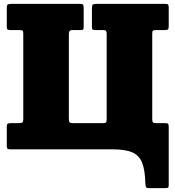

<svg xmlns="http://www.w3.org/2000/svg" viewBox="-20 -770 904 990"><path d="M335 -161Q335 -145.5 338 -140.2Q341 -135 356.5 -135H510.5Q523.5 -135 526.8 -139Q530 -143 530 -156.5V-595Q530 -606.5 526.8 -610.8Q523.5 -615 511 -615H470.5Q460 -615 457 -618Q454 -621 454 -632V-725Q454 -742 458.2 -746Q462.5 -750 479 -750H830Q842.5 -750 846.2 -746.5Q850 -743 850 -730V-636Q850 -622.5 846.2 -618.8Q842.5 -615 829.5 -615H785.5Q773.5 -615 769.2 -612.5Q765 -610 765 -598V-154.5Q765 -142.5 769.2 -138.8Q773.5 -135 784.5 -135H832.5Q845.5 -135 847.8 -130Q850 -125 850 -112V184.5Q850 195.5 846.2 197.8Q842.5 200 831 200H749Q735 200 732.5 194.2Q730 188.5 729.5 176.5Q728 107.5 712.8 69Q697.5 30.5 661.2 15.2Q625 0 560 0H35Q23 0 19 -3.2Q15 -6.5 15 -19V-118Q15 -128.5 19.2 -131.8Q23.5 -135 34.5 -135H72.5Q89 -135 94.5 -138.2Q100 -141.5 100 -158V-598Q100 -608.5 96.5 -611.8Q93 -615 81.5 -615H34.5Q24.5 -615 19.8 -617.5Q15 -620 15 -631V-728Q15 -744 20.2 -747Q25.5 -750 40 -750H391.5Q405 -750 408.2 -746Q411.5 -742 411.5 -728V-633Q411.5 -622.5 409.2 -618.8Q407 -615 397 -615H356Q341.5 -615 338.2 -609.5Q335 -604 335 -590Z"/></svg>

Font: Besley* Narrow Fatface
Style: Regular
Weight: 900
Width: 4
Designer: Owen Earl
Foundry: indestructible type*
Version: Version 3.000; ttfautohint (v1.8.3)